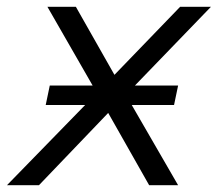

<svg xmlns="http://www.w3.org/2000/svg" viewBox="-48 -547 642 567"><path d="M466 -237H341L478 0H392.5L271.5 -213.5L67 0H-27.5L203.5 -237H87L99 -294.5H225.5L92 -527H176L290 -326L484 -527H575L350.5 -294.5H478Z"/></svg>

Font: Argentum Sans Light
Style: Italic
Weight: 300
Italic angle: -11.3°
Designer: Julieta Ulanovsky (font), Owen Earl (portions from Jones font), Cristiano Sobral (main changes and remaster)
Foundry: Julieta Ulanovsky (font), Owen Earl (portions from Jones font), Cristiano Sobral (main changes and remaster)
Version: Version 3.127